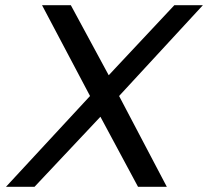

<svg xmlns="http://www.w3.org/2000/svg" viewBox="-20 -720 802 740"><path d="M142 -700H253L399 -430L652 -700H762L439 -350L623 0H512L367 -270L113 0H3L327 -350Z"/></svg>

Font: Albert Sans Medium
Style: Italic
Weight: 500
Italic angle: -11.25°
Designer: Andreas Rasmussen
Foundry: a.Foundry
Version: Version 1.025